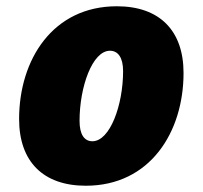

<svg xmlns="http://www.w3.org/2000/svg" viewBox="-20 -583 647 613"><path d="M254 10C459 10 566 -161 566 -350C566 -486 489 -563 353 -563C148 -563 41 -392 41 -203C41 -67 118 10 254 10ZM275 -132C249 -132 234 -154 234 -197C234 -306 275 -421 331 -421C357 -421 373 -399 373 -356C373 -247 331 -132 275 -132Z"/></svg>

Font: Noto Sans Black
Style: Italic
Weight: 900
Italic angle: -12°
Designer: Monotype Design Team
Foundry: Monotype Imaging Inc.
Version: Version 2.013